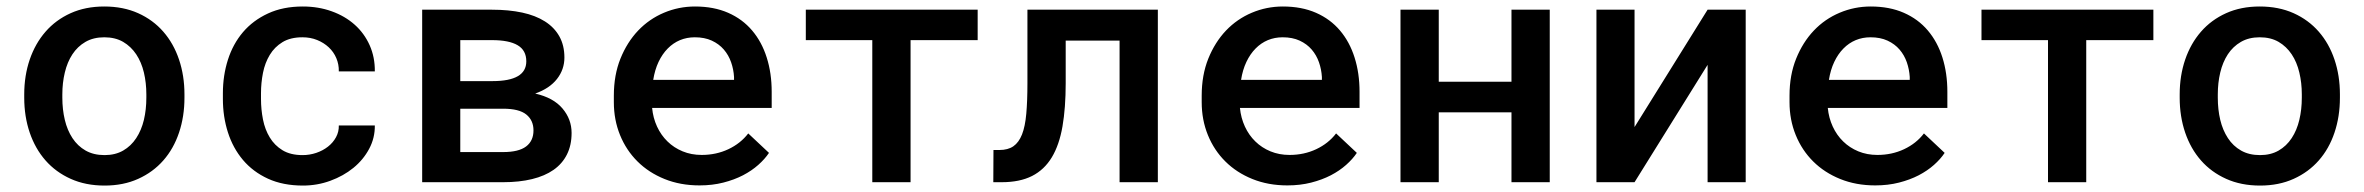

<svg xmlns="http://www.w3.org/2000/svg" viewBox="-20 -558 7241 588"><path d="M54.2 -269Q54.2 -326.2 71 -375.5Q87.9 -424.8 119.4 -460.9Q150.9 -497.1 196.3 -517.6Q241.7 -538.1 299.3 -538.1Q357.4 -538.1 403.1 -517.6Q448.7 -497.1 480.2 -460.9Q511.7 -424.8 528.3 -375.5Q544.9 -326.2 544.9 -269V-258.8Q544.9 -201.2 528.3 -151.9Q511.7 -102.5 480.2 -66.7Q448.7 -30.8 403.3 -10.3Q357.9 10.3 300.3 10.3Q242.2 10.3 196.5 -10.3Q150.9 -30.8 119.4 -66.7Q87.9 -102.5 71 -151.9Q54.2 -201.2 54.2 -258.8ZM170.9 -258.8Q170.9 -222.7 178.5 -190.9Q186 -159.2 201.9 -135Q217.8 -110.8 242.2 -96.9Q266.6 -83 300.3 -83Q333 -83 357.2 -96.9Q381.3 -110.8 397.2 -135Q413.1 -159.2 420.7 -190.9Q428.2 -222.7 428.2 -258.8V-269Q428.2 -304.2 420.7 -335.9Q413.1 -367.7 397.2 -391.6Q381.3 -415.5 357.2 -429.7Q333 -443.8 299.3 -443.8Q266.1 -443.8 241.7 -429.7Q217.3 -415.5 201.7 -391.6Q186 -367.7 178.5 -335.9Q170.9 -304.2 170.9 -269Z M906.7 -83Q928.2 -83 948.5 -89.8Q968.8 -96.7 984.4 -108.9Q1000 -121.1 1009 -137.7Q1018.1 -154.3 1017.6 -173.8H1127.9Q1128.4 -135.7 1110.6 -102.3Q1092.8 -68.8 1062.3 -43.9Q1031.7 -19 991.7 -4.4Q951.7 10.3 907.7 10.3Q846.7 10.3 800.8 -10.7Q754.9 -31.7 724.1 -68.1Q693.4 -104.5 678 -152.6Q662.6 -200.7 662.6 -254.9V-272.5Q662.6 -326.7 678 -375Q693.4 -423.3 724.1 -459.5Q754.9 -495.6 800.8 -516.8Q846.7 -538.1 907.2 -538.1Q955.1 -538.1 995.8 -523.4Q1036.6 -508.8 1066.2 -482.4Q1095.7 -456.1 1112.1 -419.4Q1128.4 -382.8 1127.9 -339.4H1017.6Q1018.1 -360.8 1010 -379.9Q1002 -398.9 986.8 -413.1Q971.7 -427.2 951.2 -435.5Q930.7 -443.8 906.2 -443.8Q869.6 -443.8 845.2 -429Q820.8 -414.1 806.2 -389.9Q791.5 -365.7 785.4 -335Q779.3 -304.2 779.3 -272.5V-254.9Q779.3 -222.7 785.4 -191.9Q791.5 -161.1 806.2 -137Q820.8 -112.8 845.2 -97.9Q869.6 -83 906.7 -83Z M1272.9 0V-528.3H1486.8Q1538.1 -528.3 1579.1 -519.5Q1620.1 -510.7 1648.9 -492.4Q1677.7 -474.1 1693.1 -446.5Q1708.5 -418.9 1708.5 -381.8Q1708.5 -345.2 1685.8 -316.2Q1663.1 -287.1 1619.1 -271.5Q1674.8 -258.8 1702.6 -225.8Q1730.5 -192.9 1730.5 -150.9Q1730.5 -113.3 1716.3 -85Q1702.1 -56.6 1675.3 -37.8Q1648.4 -19 1609.4 -9.5Q1570.3 0 1521 0ZM1389.6 -225.1V-92.3H1521Q1568.4 -92.3 1591.1 -109.4Q1613.8 -126.5 1613.8 -158.7Q1613.8 -189.5 1591.8 -207.3Q1569.8 -225.1 1521 -225.1ZM1389.6 -309.6H1488.3Q1591.8 -309.6 1591.8 -370.1Q1591.8 -403.8 1565.4 -419.4Q1539.1 -435.1 1486.8 -435.1H1389.6Z M2122.1 9.8Q2063.5 9.8 2015.1 -9.8Q1966.8 -29.3 1932.4 -63.5Q1897.9 -97.7 1878.9 -144.3Q1859.9 -190.9 1859.9 -245.1V-265.1Q1859.9 -328.1 1880.1 -378.4Q1900.4 -428.7 1934.3 -464.4Q1968.3 -500 2013.4 -519Q2058.6 -538.1 2108.4 -538.1Q2166 -538.1 2210 -518.8Q2253.9 -499.5 2283.4 -464.6Q2313 -429.7 2328.1 -381.8Q2343.3 -334 2343.3 -276.9V-227.5H1977.1Q1980 -196.8 1992.2 -170.4Q2004.4 -144 2024.2 -124.8Q2043.9 -105.5 2070.6 -94.5Q2097.2 -83.5 2128.9 -83.5Q2173.3 -83.5 2210.7 -101.1Q2248 -118.7 2271.5 -149.4L2335 -89.8Q2322.3 -70.8 2302.2 -53Q2282.2 -35.2 2255.4 -21.2Q2228.5 -7.3 2195.1 1.2Q2161.6 9.8 2122.1 9.8ZM2107.9 -443.8Q2083.5 -443.8 2062.5 -435.1Q2041.5 -426.3 2024.9 -409.4Q2008.3 -392.6 1996.8 -368.4Q1985.4 -344.2 1980.5 -313.5H2228V-322.3Q2226.6 -345.7 2219 -367.4Q2211.4 -389.2 2196.8 -406.2Q2182.1 -423.3 2159.9 -433.6Q2137.7 -443.8 2107.9 -443.8Z M2974.1 -435.1H2768.6V0H2651.4V-435.1H2447.8V-528.3H2974.1Z M3525.9 -528.3V0H3408.7V-433.6H3243.7V-303.2Q3243.7 -228 3233.9 -171.1Q3224.1 -114.3 3201.2 -76.2Q3178.2 -38.1 3140.6 -19Q3103 0 3047.9 0H3022L3022.5 -98.6H3040.5Q3066.9 -98.6 3083.5 -110.1Q3100.1 -121.6 3109.9 -146.2Q3119.6 -170.9 3123 -209.7Q3126.5 -248.5 3126.5 -303.2V-528.3Z M3922.4 9.8Q3863.8 9.8 3815.4 -9.8Q3767.1 -29.3 3732.7 -63.5Q3698.2 -97.7 3679.2 -144.3Q3660.2 -190.9 3660.2 -245.1V-265.1Q3660.2 -328.1 3680.4 -378.4Q3700.7 -428.7 3734.6 -464.4Q3768.6 -500 3813.7 -519Q3858.9 -538.1 3908.7 -538.1Q3966.3 -538.1 4010.3 -518.8Q4054.2 -499.5 4083.7 -464.6Q4113.3 -429.7 4128.4 -381.8Q4143.6 -334 4143.6 -276.9V-227.5H3777.3Q3780.3 -196.8 3792.5 -170.4Q3804.7 -144 3824.5 -124.8Q3844.2 -105.5 3870.8 -94.5Q3897.5 -83.5 3929.2 -83.5Q3973.6 -83.5 4011 -101.1Q4048.3 -118.7 4071.8 -149.4L4135.3 -89.8Q4122.6 -70.8 4102.5 -53Q4082.5 -35.2 4055.7 -21.2Q4028.8 -7.3 3995.4 1.2Q3961.9 9.8 3922.4 9.8ZM3908.2 -443.8Q3883.8 -443.8 3862.8 -435.1Q3841.8 -426.3 3825.2 -409.4Q3808.6 -392.6 3797.1 -368.4Q3785.6 -344.2 3780.8 -313.5H4028.3V-322.3Q4026.9 -345.7 4019.3 -367.4Q4011.7 -389.2 3997.1 -406.2Q3982.4 -423.3 3960.2 -433.6Q3938 -443.8 3908.2 -443.8Z M4726.1 0H4608.9V-213.9H4386.2V0H4269V-528.3H4386.2V-307.6H4608.9V-528.3H4726.1Z M5209.5 -528.3H5326.2V0H5209.5V-359.4L4985.8 0H4869.1V-528.3H4985.8V-168.9Z M5722.7 9.8Q5664.1 9.8 5615.7 -9.8Q5567.4 -29.3 5533 -63.5Q5498.5 -97.7 5479.5 -144.3Q5460.4 -190.9 5460.4 -245.1V-265.1Q5460.4 -328.1 5480.7 -378.4Q5501 -428.7 5534.9 -464.4Q5568.8 -500 5614 -519Q5659.2 -538.1 5709 -538.1Q5766.6 -538.1 5810.5 -518.8Q5854.5 -499.5 5884 -464.6Q5913.6 -429.7 5928.7 -381.8Q5943.8 -334 5943.8 -276.9V-227.5H5577.6Q5580.6 -196.8 5592.8 -170.4Q5605 -144 5624.8 -124.8Q5644.5 -105.5 5671.1 -94.5Q5697.8 -83.5 5729.5 -83.5Q5773.9 -83.5 5811.3 -101.1Q5848.6 -118.7 5872.1 -149.4L5935.5 -89.8Q5922.9 -70.8 5902.8 -53Q5882.8 -35.2 5856 -21.2Q5829.1 -7.3 5795.7 1.2Q5762.2 9.8 5722.7 9.8ZM5708.5 -443.8Q5684.1 -443.8 5663.1 -435.1Q5642.1 -426.3 5625.5 -409.4Q5608.9 -392.6 5597.4 -368.4Q5585.9 -344.2 5581.1 -313.5H5828.6V-322.3Q5827.1 -345.7 5819.6 -367.4Q5812 -389.2 5797.4 -406.2Q5782.7 -423.3 5760.5 -433.6Q5738.3 -443.8 5708.5 -443.8Z M6574.7 -435.1H6369.1V0H6252V-435.1H6048.3V-528.3H6574.7Z M6655.3 -269Q6655.3 -326.2 6672.1 -375.5Q6689 -424.8 6720.5 -460.9Q6752 -497.1 6797.4 -517.6Q6842.8 -538.1 6900.4 -538.1Q6958.5 -538.1 7004.2 -517.6Q7049.8 -497.1 7081.3 -460.9Q7112.8 -424.8 7129.4 -375.5Q7146 -326.2 7146 -269V-258.8Q7146 -201.2 7129.4 -151.9Q7112.8 -102.5 7081.3 -66.7Q7049.8 -30.8 7004.4 -10.3Q6959 10.3 6901.4 10.3Q6843.3 10.3 6797.6 -10.3Q6752 -30.8 6720.5 -66.7Q6689 -102.5 6672.1 -151.9Q6655.3 -201.2 6655.3 -258.8ZM6772 -258.8Q6772 -222.7 6779.5 -190.9Q6787.1 -159.2 6803 -135Q6818.8 -110.8 6843.3 -96.9Q6867.7 -83 6901.4 -83Q6934.1 -83 6958.3 -96.9Q6982.4 -110.8 6998.3 -135Q7014.2 -159.2 7021.7 -190.9Q7029.3 -222.7 7029.3 -258.8V-269Q7029.3 -304.2 7021.7 -335.9Q7014.2 -367.7 6998.3 -391.6Q6982.4 -415.5 6958.3 -429.7Q6934.1 -443.8 6900.4 -443.8Q6867.2 -443.8 6842.8 -429.7Q6818.4 -415.5 6802.7 -391.6Q6787.1 -367.7 6779.5 -335.9Q6772 -304.2 6772 -269Z"/></svg>

Font: Roboto Mono
Style: Regular
Weight: 500
Designer: Google
Version: Version 2.000986; 2015; ttfautohint (v1.3)